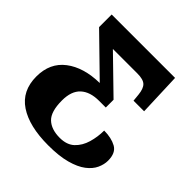

<svg xmlns="http://www.w3.org/2000/svg" viewBox="-193 -858 1013 1013"><g transform="rotate(45 313.5 -351.5)"><path d="M319 11Q177 11 97.5 -42Q18 -95 18 -202Q18 -303 89.5 -357.5Q161 -412 279 -414L68 -620V-714H541L550 -474H471L467 -515Q463 -556 445.5 -573Q428 -590 383 -590H201L393 -403V-345H343Q276 -345 239.5 -311.5Q203 -278 203 -208Q203 -125 237 -92.5Q271 -60 334 -60Q387 -60 417 -88.5Q447 -117 460 -161.5Q473 -206 473 -253Q527 -253 563.5 -233Q600 -213 600 -155Q600 -127 586.5 -97.5Q573 -68 541 -43.5Q509 -19 454.5 -4Q400 11 319 11Z"/></g></svg>

Font: Noto Serif Black
Style: Regular
Weight: 900
Designer: Monotype Design Team
Foundry: Monotype Imaging Inc.
Version: Version 2.014; ttfautohint (v1.8.4.7-5d5b)